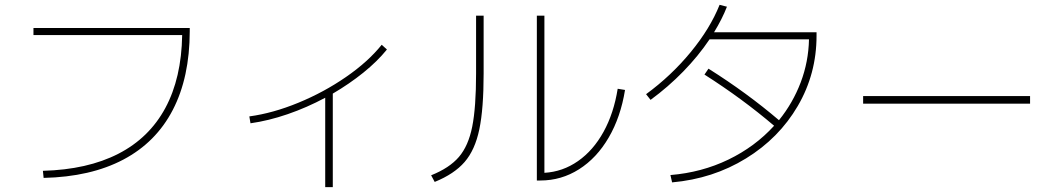

<svg xmlns="http://www.w3.org/2000/svg" viewBox="-20 -766 4361 793"><path d="M732.4 -621.1H118.2V-650.4H763.7V-636.7Q763.2 -446.3 693.8 -312.3Q624.5 -178.2 489.5 -106.9Q354.5 -35.6 160.2 -31.2L157.2 -60.5Q341.3 -65.4 468.8 -130.9Q596.2 -196.3 662.8 -319.8Q729.5 -443.4 732.4 -621.1Z M1556.6 -581.1 1578.1 -561.5Q1538.1 -512.2 1480.5 -465.8Q1422.9 -419.4 1354.5 -379.4V6.8H1323.2V-362.3Q1247.6 -321.8 1168 -294.4Q1088.4 -267.1 1014.6 -256.8L1009.8 -285.2Q1106.9 -298.3 1212.2 -341.6Q1317.4 -384.8 1408.7 -447.8Q1500 -510.7 1556.6 -581.1Z M2197.3 -701.2H2228.5V-52.2Q2304.2 -56.6 2367.2 -100.6Q2430.2 -144.5 2472.7 -221.4Q2515.1 -298.3 2531.2 -399.4L2561.5 -394.5Q2543.5 -282.7 2494.1 -198Q2444.8 -113.3 2371.6 -66.9Q2298.3 -20.5 2211.9 -20.5H2197.3ZM1946.3 -462.9V-701.2H1977.5V-462.9Q1977.5 -316.9 1959.7 -231.7Q1941.9 -146.5 1898.9 -96.9Q1856 -47.4 1775.4 -14.6L1760.7 -42Q1836.4 -72.3 1875.5 -117.9Q1914.6 -163.6 1930.4 -242.9Q1946.3 -322.3 1946.3 -462.9Z M3177.2 -246.6Q3045.4 -358.9 2889.6 -458L2906.2 -482.4Q3064.5 -382.8 3197.3 -269.5Q3254.9 -340.8 3287.1 -425.8Q3319.3 -510.7 3321.3 -603.5H2910.6Q2864.3 -534.7 2802 -470.7Q2739.7 -406.7 2667 -353.5L2648.4 -377Q2752.4 -453.1 2832.8 -550.8Q2913.1 -648.4 2952.1 -746.1L2982.4 -738.3Q2962.9 -688 2929.2 -632.8H3352.5V-618.2Q3352.5 -460.9 3274.9 -328.1Q3197.3 -195.3 3061 -111.6Q2924.8 -27.8 2755.9 -12.7L2749 -43Q2878.4 -53.7 2988.5 -106.9Q3098.6 -160.2 3177.2 -246.6Z M3544.9 -369.1H4234.4V-337.9H3544.9Z"/></svg>

Font: Pretendard GOV Thin
Style: Regular
Weight: 100
Designer: Base glyphs from Inter by Rasmus Andersson; Hangeul glyphs from Noto Sans CJK(Source Han Sans) by Jang Soo-young and Kan
Foundry: Kil Hyung-jin
Version: Version 1.309